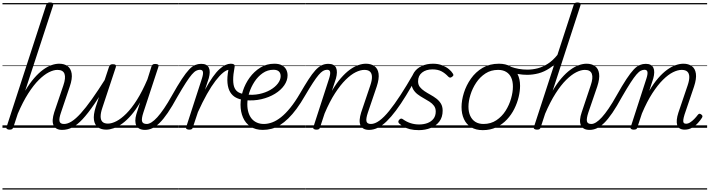

<svg xmlns="http://www.w3.org/2000/svg" viewBox="-20 -1035 5747 1555"><path d="M483 17Q456 17 438.5 7Q421 -3 413 -22Q405 -41 407 -67Q409 -93 419 -125L493 -343Q514 -404 502.5 -436.5Q491 -469 445 -469Q414 -469 375.5 -449.5Q337 -430 294.5 -388Q252 -346 208.5 -278Q165 -210 124 -114L88 -4Q84 6 78 10.5Q72 15 57 15Q45 15 37 10Q29 5 33 -6L354 -994Q358 -1006 364.5 -1010.5Q371 -1015 385 -1015Q402 -1015 408 -1009Q414 -1003 410 -991L184 -300Q220 -360 256.5 -402Q293 -444 328.5 -470Q364 -496 397 -507.5Q430 -519 459 -519Q501 -519 527.5 -499.5Q554 -480 560.5 -439Q567 -398 545 -334L474 -124Q457 -75 462 -53Q467 -31 498 -31Q508 -31 513 -23.5Q518 -16 516.5 -7Q515 2 506.5 9.5Q498 17 483 17ZM0 490H652V500H0ZM0 -20H652V0H0ZM0 -505H652V-500H0ZM0 -1010H652V-1000H0Z M484 17Q474 17 469 9.5Q464 2 465.5 -7Q467 -16 475.5 -23.5Q484 -31 499 -31Q528 -31 561 -52Q594 -73 634 -117Q674 -161 724.5 -232Q775 -303 838 -403Q844 -414 853.5 -412.5Q863 -411 868.5 -403Q874 -395 868 -385Q798 -271 745 -193.5Q692 -116 648.5 -69.5Q605 -23 565.5 -3Q526 17 484 17ZM652 490V500ZM652 -20V0ZM652 -505V-500ZM652 -1010V-1000Z M841 15Q800 15 773.5 -4Q747 -23 741 -63.5Q735 -104 755 -168L863 -494Q868 -506 874 -510.5Q880 -515 894 -515Q910 -515 916 -509Q922 -503 918 -491L809 -162Q795 -121 795 -92Q795 -63 809.5 -48.5Q824 -34 854 -34Q885 -34 923 -53.5Q961 -73 1003.5 -115.5Q1046 -158 1089 -226Q1132 -294 1174 -392L1207 -497Q1212 -509 1218 -513Q1224 -517 1238 -517Q1254 -517 1260.5 -511.5Q1267 -506 1263 -494L1141 -123Q1125 -74 1130.5 -52.5Q1136 -31 1169 -31Q1179 -31 1183 -23.5Q1187 -16 1185.5 -7Q1184 2 1176.5 9.5Q1169 17 1155 17Q1128 17 1110.5 8Q1093 -1 1084.5 -17.5Q1076 -34 1076 -57.5Q1076 -81 1084 -109L1115 -206Q1080 -145 1043 -102.5Q1006 -60 970 -34Q934 -8 901 3.5Q868 15 841 15ZM652 490H1323V500H652ZM652 -20H1323V0H652ZM652 -505H1323V-500H652ZM652 -1010H1323V-1000H652Z M1155 17Q1144 17 1140 9.5Q1136 2 1138.5 -7Q1141 -16 1149 -23.5Q1157 -31 1169 -31Q1186 -31 1207.5 -44.5Q1229 -58 1254 -85.5Q1279 -113 1309 -157Q1339 -201 1373 -262Q1419 -344 1452.5 -394.5Q1486 -445 1511.5 -472Q1537 -499 1560.5 -508.5Q1584 -518 1609 -518Q1619 -518 1621.5 -510.5Q1624 -503 1621 -494Q1618 -485 1612 -477.5Q1606 -470 1599 -470Q1584 -470 1568.5 -462Q1553 -454 1533.5 -431.5Q1514 -409 1485.5 -365Q1457 -321 1416 -250Q1374 -173 1338.5 -121Q1303 -69 1272 -39Q1241 -9 1212.5 4Q1184 17 1155 17ZM1322 490H1422V500H1322ZM1322 -20H1422V0H1322ZM1322 -505H1422V-500H1322ZM1322 -1010H1422V-1000H1322Z M1512 15Q1500 15 1492 10Q1484 5 1488 -6L1616 -401Q1627 -436 1623.5 -453Q1620 -470 1599 -470Q1589 -470 1584.5 -477.5Q1580 -485 1582 -494Q1584 -503 1591 -510.5Q1598 -518 1610 -518Q1634 -518 1649 -510Q1664 -502 1671.5 -486.5Q1679 -471 1678.5 -449.5Q1678 -428 1671 -402L1640 -308Q1674 -370 1703 -411Q1732 -452 1758 -475.5Q1784 -499 1806.5 -509Q1829 -519 1848 -519Q1860 -519 1864.5 -511.5Q1869 -504 1867 -494Q1865 -484 1857.5 -477Q1850 -470 1837 -470Q1816 -470 1787.5 -447Q1759 -424 1725.5 -380.5Q1692 -337 1656 -273Q1620 -209 1583 -127L1542 -4Q1540 6 1533.5 10.5Q1527 15 1512 15ZM1423 490H1840V500H1423ZM1423 -20H1840V0H1423ZM1423 -505H1840V-500H1423ZM1423 -1010H1840V-1000H1423Z M1952 -226Q1918 -230 1890 -245Q1862 -260 1844.5 -288.5Q1827 -317 1822.5 -362Q1818 -407 1830 -471L1849 -519Q1866 -519 1874.5 -513.5Q1883 -508 1880 -492Q1868 -429 1868.5 -387.5Q1869 -346 1880 -322.5Q1891 -299 1911.5 -287.5Q1932 -276 1961 -272Q1971 -271 1976 -263.5Q1981 -256 1980 -247Q1979 -238 1972.5 -231.5Q1966 -225 1952 -226ZM1840 490H1865V500H1840ZM1840 -20H1865V0H1840ZM1840 -505H1865V-500H1840ZM1840 -1010H1865V-1000H1840Z M1969 -270Q2028 -263 2079 -273.5Q2130 -284 2169.5 -307Q2209 -330 2231 -359.5Q2253 -389 2253 -418Q2253 -443 2238.5 -456.5Q2224 -470 2195 -470Q2147 -470 2108 -443Q2069 -416 2041 -373Q2013 -330 1998 -282Q1983 -234 1983 -191Q1983 -153 1992.5 -123Q2002 -93 2019 -73Q2036 -53 2061 -42Q2086 -31 2117 -31Q2127 -31 2130.5 -23.5Q2134 -16 2132 -6.5Q2130 3 2124 10Q2118 17 2108 17Q2049 17 2008.5 -10Q1968 -37 1948 -83.5Q1928 -130 1928 -187Q1928 -240 1947 -298.5Q1966 -357 2002 -406.5Q2038 -456 2088.5 -487.5Q2139 -519 2202 -519Q2240 -519 2263.5 -506Q2287 -493 2298 -471.5Q2309 -450 2309 -425Q2309 -383 2282 -344Q2255 -305 2207 -275.5Q2159 -246 2096.5 -231.5Q2034 -217 1965 -224ZM1865 490H2353V500H1865ZM1865 -20H2353V0H1865ZM1865 -505H2353V-500H1865ZM1865 -1010H2353V-1000H1865Z M2108 17Q2096 17 2090.5 10Q2085 3 2086 -6.5Q2087 -16 2094.5 -23.5Q2102 -31 2117 -31Q2150 -31 2185 -44Q2220 -57 2256.5 -86Q2293 -115 2331.5 -162.5Q2370 -210 2409 -277Q2448 -344 2478 -390.5Q2508 -437 2533.5 -465Q2559 -493 2584 -505.5Q2609 -518 2639 -518Q2649 -518 2651.5 -510.5Q2654 -503 2651 -494Q2648 -485 2642 -477.5Q2636 -470 2629 -470Q2612 -470 2596 -460.5Q2580 -451 2560.5 -428Q2541 -405 2514.5 -364.5Q2488 -324 2451 -261Q2416 -200 2382 -154Q2348 -108 2314.5 -75.5Q2281 -43 2247.5 -22Q2214 -1 2179.5 8Q2145 17 2108 17ZM2352 490H2452V500H2352ZM2352 -20H2452V0H2352ZM2352 -505H2452V-500H2352ZM2352 -1010H2452V-1000H2352Z M2969 17Q2942 17 2924.5 7Q2907 -3 2899 -21.5Q2891 -40 2893 -66Q2895 -92 2905 -124L2979 -343Q2993 -384 2992.5 -412Q2992 -440 2977 -454.5Q2962 -469 2931 -469Q2899 -469 2860.5 -450Q2822 -431 2779.5 -389Q2737 -347 2693.5 -280Q2650 -213 2609 -116L2572 -4Q2570 6 2563.5 10.5Q2557 15 2542 15Q2530 15 2522 10Q2514 5 2518 -6L2646 -401Q2657 -436 2653.5 -453Q2650 -470 2629 -470Q2619 -470 2614.5 -477.5Q2610 -485 2611.5 -494Q2613 -503 2620.5 -510.5Q2628 -518 2640 -518Q2664 -518 2679.5 -509.5Q2695 -501 2702 -485.5Q2709 -470 2708.5 -448Q2708 -426 2701 -400L2668 -299Q2704 -360 2740.5 -402Q2777 -444 2812.5 -470Q2848 -496 2881.5 -507.5Q2915 -519 2943 -519Q2985 -519 3012.5 -499.5Q3040 -480 3046 -439Q3052 -398 3031 -334L2959 -122Q2943 -74 2948 -52.5Q2953 -31 2984 -31Q2993 -31 2997 -23.5Q3001 -16 2999.5 -7Q2998 2 2990.5 9.5Q2983 17 2969 17ZM2453 490H3137V500H2453ZM2453 -20H3137V0H2453ZM2453 -505H3137V-500H2453ZM2453 -1010H3137V-1000H2453Z M2969 17Q2959 17 2954 9.5Q2949 2 2951 -7Q2953 -16 2961 -23.5Q2969 -31 2984 -31Q3016 -31 3053 -58Q3090 -85 3132 -137Q3174 -189 3223 -264Q3272 -339 3327 -435Q3333 -446 3342.5 -444.5Q3352 -443 3358.5 -435Q3365 -427 3359 -417Q3311 -331 3268.5 -261.5Q3226 -192 3187 -140Q3148 -88 3112 -53Q3076 -18 3040.5 -0.5Q3005 17 2969 17ZM3137 490H3187V500H3137ZM3137 -20H3187V0H3137ZM3137 -505H3187V-500H3137ZM3137 -1010H3187V-1000H3137Z M3372 19Q3331 19 3301 11.5Q3271 4 3250 -8.5Q3229 -21 3214 -34Q3206 -41 3206 -49Q3206 -57 3213 -65Q3221 -74 3228.5 -74.5Q3236 -75 3245 -68Q3273 -48 3305.5 -37.5Q3338 -27 3374 -27Q3412 -27 3442.5 -38.5Q3473 -50 3491 -73.5Q3509 -97 3509 -132Q3509 -159 3495 -178Q3481 -197 3458.5 -211.5Q3436 -226 3410.5 -240Q3385 -254 3362.5 -271Q3340 -288 3326 -312Q3312 -336 3312 -371Q3312 -416 3334 -449Q3356 -482 3396 -500.5Q3436 -519 3487 -519Q3529 -519 3561.5 -506Q3594 -493 3615.5 -475Q3637 -457 3647 -440Q3653 -431 3652 -425.5Q3651 -420 3640 -412Q3632 -406 3625 -406.5Q3618 -407 3611 -414Q3585 -442 3555.5 -457.5Q3526 -473 3482 -473Q3431 -473 3398.5 -447.5Q3366 -422 3366 -376Q3366 -349 3380.5 -330.5Q3395 -312 3417.5 -297Q3440 -282 3465.5 -268Q3491 -254 3513.5 -237Q3536 -220 3550.5 -196.5Q3565 -173 3565 -139Q3565 -86 3538.5 -51Q3512 -16 3468 1.5Q3424 19 3372 19ZM3187 490H3666V500H3187ZM3187 -20H3666V0H3187ZM3187 -505H3666V-500H3187ZM3187 -1010H3666V-1000H3187Z M3890 19Q3834 19 3795.5 -4.5Q3757 -28 3737.5 -70.5Q3718 -113 3718 -168Q3718 -222 3737 -283Q3756 -344 3794 -398Q3832 -452 3888.5 -485.5Q3945 -519 4021 -519Q4076 -519 4114 -497Q4152 -475 4172 -434.5Q4192 -394 4192 -340Q4192 -298 4180.5 -249.5Q4169 -201 4145.5 -153.5Q4122 -106 4085.5 -67Q4049 -28 4000.5 -4.5Q3952 19 3890 19ZM3896 -31Q3955 -31 4000 -61Q4045 -91 4074.5 -137.5Q4104 -184 4119 -236.5Q4134 -289 4134 -333Q4134 -376 4120.5 -406Q4107 -436 4080 -452.5Q4053 -469 4014 -469Q3956 -469 3911.5 -440Q3867 -411 3836.5 -365Q3806 -319 3790 -267Q3774 -215 3774 -171Q3774 -128 3788.5 -96.5Q3803 -65 3830 -48Q3857 -31 3896 -31ZM3646 490H4247V500H3646ZM3646 -20H4247V0H3646ZM3646 -505H4247V-500H3646ZM3646 -1010H4247V-1000H3646Z M4249 -429Q4213 -429 4176 -435.5Q4139 -442 4105 -456Q4096 -459 4093.5 -466.5Q4091 -474 4093.5 -481.5Q4096 -489 4102 -493Q4108 -497 4115 -495Q4148 -483 4182 -477Q4216 -471 4251 -471Q4293 -471 4335 -482Q4377 -493 4417.5 -519Q4458 -545 4495 -591Q4503 -600 4511.5 -596.5Q4520 -593 4523 -583Q4526 -573 4518 -564Q4476 -512 4431.5 -482.5Q4387 -453 4341 -441Q4295 -429 4249 -429ZM4248 490V500ZM4248 -20V0ZM4248 -505V-500ZM4248 -1010V-1000Z M4755 17Q4727 17 4709.5 7Q4692 -3 4684 -22Q4676 -41 4678 -67Q4680 -93 4691 -125L4764 -343Q4785 -404 4773.5 -436.5Q4762 -469 4717 -469Q4685 -469 4646.5 -449.5Q4608 -430 4565.5 -388Q4523 -346 4479.5 -278Q4436 -210 4395 -114L4359 -4Q4356 6 4350 10.5Q4344 15 4329 15Q4317 15 4308.5 10Q4300 5 4304 -6L4626 -994Q4630 -1006 4636.5 -1010.5Q4643 -1015 4657 -1015Q4673 -1015 4679 -1009Q4685 -1003 4681 -991L4456 -300Q4491 -360 4527.5 -402Q4564 -444 4599.5 -470Q4635 -496 4668.5 -507.5Q4702 -519 4730 -519Q4772 -519 4799 -499.5Q4826 -480 4832 -439Q4838 -398 4817 -334L4745 -124Q4729 -75 4733.5 -53Q4738 -31 4769 -31Q4780 -31 4785 -23.5Q4790 -16 4788 -7Q4786 2 4778 9.5Q4770 17 4755 17ZM4247 490H4923V500H4247ZM4247 -20H4923V0H4247ZM4247 -505H4923V-500H4247ZM4247 -1010H4923V-1000H4247Z M4756 17Q4745 17 4741 9.5Q4737 2 4739.5 -7Q4742 -16 4750 -23.5Q4758 -31 4770 -31Q4787 -31 4808.5 -44.5Q4830 -58 4855 -85.5Q4880 -113 4910 -157Q4940 -201 4974 -262Q5020 -344 5053.5 -394.5Q5087 -445 5112.5 -472Q5138 -499 5161.5 -508.5Q5185 -518 5210 -518Q5220 -518 5222.5 -510.5Q5225 -503 5222 -494Q5219 -485 5213 -477.5Q5207 -470 5200 -470Q5185 -470 5169.5 -462Q5154 -454 5134.5 -431.5Q5115 -409 5086.5 -365Q5058 -321 5017 -250Q4975 -173 4939.5 -121Q4904 -69 4873 -39Q4842 -9 4813.5 4Q4785 17 4756 17ZM4923 490H5023V500H4923ZM4923 -20H5023V0H4923ZM4923 -505H5023V-500H4923ZM4923 -1010H5023V-1000H4923Z M5112 15Q5100 15 5092 10Q5084 5 5088 -6L5216 -401Q5227 -436 5223.5 -453Q5220 -470 5199 -470Q5189 -470 5185 -477.5Q5181 -485 5182.5 -494Q5184 -503 5191 -510.5Q5198 -518 5210 -518Q5234 -518 5249.5 -509.5Q5265 -501 5272 -485.5Q5279 -470 5278.5 -448Q5278 -426 5271 -400L5238 -299Q5274 -360 5310.5 -402Q5347 -444 5383 -470Q5419 -496 5452.5 -507.5Q5486 -519 5515 -519Q5556 -519 5583 -499.5Q5610 -480 5616 -439Q5622 -398 5601 -334L5524 -107Q5516 -81 5514 -64.5Q5512 -48 5517.5 -40.5Q5523 -33 5536 -33Q5553 -33 5570 -44Q5587 -55 5603 -71.5Q5619 -88 5631 -104Q5637 -112 5643 -113.5Q5649 -115 5658 -109Q5668 -102 5669 -95.5Q5670 -89 5665 -81Q5654 -63 5633.5 -40Q5613 -17 5585.5 -1Q5558 15 5526 15Q5501 15 5485.5 5.5Q5470 -4 5464.5 -22.5Q5459 -41 5461.5 -66Q5464 -91 5474 -122L5549 -343Q5563 -384 5562.5 -412Q5562 -440 5547 -454.5Q5532 -469 5501 -469Q5469 -469 5430.5 -450Q5392 -431 5349.5 -389Q5307 -347 5263.5 -280Q5220 -213 5179 -116L5142 -4Q5140 6 5133.5 10.5Q5127 15 5112 15ZM5023 490H5707V500H5023ZM5023 -20H5707V0H5023ZM5023 -505H5707V-500H5023ZM5023 -1010H5707V-1000H5023Z"/></svg>

Font: Playwrite AU VIC Guides
Style: Regular
Weight: 400
Designer: Veronika Burian, José Scaglione
Foundry: TypeTogether
Version: Version 1.003